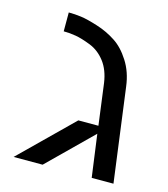

<svg xmlns="http://www.w3.org/2000/svg" viewBox="-94 -675 654 749"><g transform="rotate(15 233.0 -300.0)"><path d="M321.8 -171.9 147 0H29.8L236.8 -203.1H317.9L295.9 -370.1Q288.6 -420.9 263.7 -453.6Q238.3 -486.8 202.6 -501Q166.5 -515.1 141.6 -519.5Q116.2 -523.9 91.8 -523.9V-600.1Q116.7 -600.1 142.1 -596.7Q168 -593.3 210.9 -579.6Q251.5 -566.9 286.6 -543.9Q320.8 -522 348.1 -479Q375.5 -436.5 382.8 -378.9L433.1 0H345.2Z"/></g></svg>

Font: Miedinger*
Style: Book
Weight: 400
Version: Version 001.000